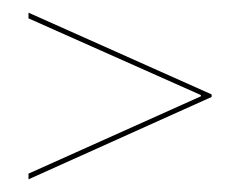

<svg xmlns="http://www.w3.org/2000/svg" viewBox="-20 -465 380 303"><path d="M25 -445 314 -316V-312L25 -182V-191L297 -313V-315L25 -436Z"/></svg>

Font: Moniqa Black
Style: Regular
Weight: 900
Designer: Rajesh Rajput
Foundry: Rajesh Rajput
Version: Version 1.000